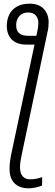

<svg xmlns="http://www.w3.org/2000/svg" viewBox="-20 -786 298 1046"><path d="M135 240Q105 240 81.5 228.5Q58 217 45 193.5Q32 170 32 134Q32 114 35 90.5Q38 67 44 41L168 -543H124Q89 -543 65 -555.5Q41 -568 29 -591Q17 -614 17 -644Q17 -679 30.5 -706.5Q44 -734 72 -750Q100 -766 141 -766Q192 -766 218.5 -737.5Q245 -709 245 -664Q245 -651 243.5 -637.5Q242 -624 238 -608L101 44Q96 65 92.5 86.5Q89 108 89 126Q89 158 103.5 174.5Q118 191 145 191Q163 191 179 187.5Q195 184 210 179L209 225Q197 230 176.5 235Q156 240 135 240ZM133 -591H178L183 -614Q186 -627 187.5 -639Q189 -651 189 -661Q189 -686 175 -702Q161 -718 133 -718Q103 -718 85.5 -698.5Q68 -679 68 -649Q68 -619 84.5 -605Q101 -591 133 -591Z"/></svg>

Font: Noto Sans Display Light
Style: Italic
Weight: 300
Italic angle: -12°
Designer: Monotype Design Team
Foundry: Monotype Imaging Inc.
Version: Version 2.003